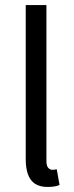

<svg xmlns="http://www.w3.org/2000/svg" viewBox="-20 -732 295 761"><path d="M169 9Q138 9 119 -3.5Q100 -16 91 -40.5Q82 -65 82 -100V-712H164V-94Q164 -75 171 -67Q178 -59 188 -59Q192 -59 195.5 -59.5Q199 -60 205 -61L216 1Q208 5 196 7Q184 9 169 9Z"/></svg>

Font: Mada
Style: Regular
Weight: 400
Designer: Khaled Hosny
Version: Version 1.5